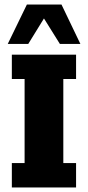

<svg xmlns="http://www.w3.org/2000/svg" viewBox="-20 -823 386 843"><path d="M32 0V-107H88V-476H32V-583H314V-476H258V-107H314V0ZM14 -630 98 -803H250L333 -630H243L173 -742L104 -630Z"/></svg>

Font: Rokkitt ExtraBold
Style: Regular
Weight: 800
Version: Version 3.103